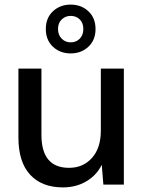

<svg xmlns="http://www.w3.org/2000/svg" viewBox="-20 -802 627 834"><path d="M253 12Q162 12 111 -43Q60 -98 60 -205V-504H160V-216Q160 -73 280 -73Q341 -73 379.5 -116Q418 -159 418 -235V-504H518V0H429L422 -86Q399 -40 354.5 -14Q310 12 253 12ZM364 -599Q333 -570 287 -570Q241 -570 210 -599Q179 -628 179 -676Q179 -724 210 -753Q241 -782 287 -782Q333 -782 364 -753Q395 -724 395 -676Q395 -628 364 -599ZM287 -618Q311 -618 326.5 -634Q342 -650 342 -676Q342 -702 326.5 -717.5Q311 -733 287 -733Q264 -733 248 -717.5Q232 -702 232 -676Q232 -650 248 -634Q264 -618 287 -618Z"/></svg>

Font: AWOL-DM Medium
Style: Regular
Weight: 500
Designer: Colophon Foundry, Jonny Pinhorn, Mikhail Sharanda
Foundry: Colophon Foundry
Version: Version 1.000;Glyphs 3.2.3 (3260)